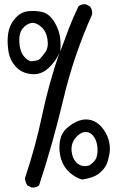

<svg xmlns="http://www.w3.org/2000/svg" viewBox="-20 -801 540 894"><path d="M127 72 107 62Q98 47 96 29Q145 -116 176 -263.5Q207 -411 257 -556Q241 -517 206.5 -484.5Q172 -452 127 -456Q82 -460 54.5 -489.5Q27 -519 20.5 -556Q14 -593 16 -625.5Q18 -658 28.5 -681.5Q39 -705 60.5 -725.5Q82 -746 112.5 -749Q143 -752 173 -746Q203 -740 224 -712Q245 -684 255 -649.5Q265 -615 261 -562Q280 -615 300.5 -668Q321 -721 345 -771Q358 -783 380 -781L399 -771Q411 -756 409 -734Q323 -542 275 -339Q227 -136 162 62Q148 74 127 72ZM362 35Q333 27 305.5 3.5Q278 -20 265.5 -57.5Q253 -95 258 -137Q263 -179 291 -204Q319 -229 347.5 -239Q376 -249 403.5 -242Q431 -235 453.5 -209Q476 -183 485.5 -150.5Q495 -118 490 -87.5Q485 -57 476.5 -36.5Q468 -16 442.5 5.5Q417 27 362 35ZM396 -31Q425 -49 431 -74Q437 -99 432 -127Q427 -155 411 -172Q395 -189 373 -186Q351 -183 330.5 -157.5Q310 -132 313.5 -96.5Q317 -61 339.5 -41Q362 -21 396 -31ZM160 -522Q175 -535 191 -558Q207 -581 201 -618.5Q195 -656 171.5 -676.5Q148 -697 126.5 -694Q105 -691 86.5 -669.5Q68 -648 70 -605Q72 -562 91.5 -538.5Q111 -515 128 -516Q145 -517 160 -522Z"/></svg>

Font: Kosefont JP
Style: Regular
Weight: 400
Designer: Nozomi Seto 瀬戸のぞみ
Version: Version 3.00;June 19, 2020